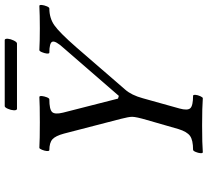

<svg xmlns="http://www.w3.org/2000/svg" viewBox="-52 -798 853 788"><g transform="rotate(-90 374.0 -403.5)"><path d="M320.8 -759.8Q315.4 -761.7 315.9 -772.9Q316.4 -784.2 322 -797.1Q327.6 -810.1 333 -810.1H605Q610.4 -808.1 609.4 -796.9Q608.4 -785.6 602.1 -772.7Q595.7 -759.8 589.8 -759.8ZM143.1 2.9Q139.2 1.5 139.9 -7.3Q140.6 -16.1 145 -26.6Q149.4 -37.1 153.8 -37.1Q193.4 -37.1 210.7 -49.6Q228 -62 238.8 -97.2L275.9 -226.1Q289.1 -271 289.1 -287.1Q289.1 -300.8 280.8 -333L220.2 -566.9Q210.9 -601.6 196.8 -614.3Q182.6 -627 151.9 -627Q147.9 -628.4 148.7 -637.5Q149.4 -646.5 153.8 -657.2Q158.2 -668 162.1 -668Q194.3 -666 266.1 -666Q338.9 -666 371.1 -668Q375 -666.5 374.3 -657.5Q373.5 -648.4 369.4 -637.7Q365.2 -627 360.8 -627Q319.8 -627 308.8 -615.7Q297.9 -604.5 306.2 -570.8L363.8 -345.2L375 -341.8L571.8 -568.8Q601.6 -601.6 597.4 -614.3Q593.3 -627 551.8 -627Q547.9 -628.4 548.8 -637.5Q549.8 -646.5 554.2 -657.2Q558.6 -668 563 -668Q599.1 -666 652.8 -666Q707 -666 745.1 -668Q749 -666.5 748 -657.5Q747.1 -648.4 742.7 -637.7Q738.3 -627 733.9 -627Q694.3 -627 664.8 -606.4Q635.3 -585.9 574.2 -516.1L400.9 -315.9Q377.9 -290 365.2 -243.2L323.2 -92.8Q314 -59.6 324.5 -48.3Q335 -37.1 376 -37.1Q379.9 -35.6 379.2 -26.9Q378.4 -18.1 373.8 -7.6Q369.1 2.9 365.2 2.9Q329.1 0 253.9 0Q178.7 0 143.1 2.9Z"/></g></svg>

Font: Junicode SmCond Medium
Style: Italic
Weight: 500
Width: 4
Italic angle: -11°
Designer: Peter S. Baker
Version: Version 2.206